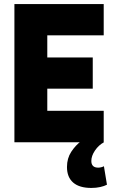

<svg xmlns="http://www.w3.org/2000/svg" viewBox="-20 -701 569 946"><path d="M155 -264V-418H437V-264ZM152 -527 213 -595V-80L147 -155H491V0H51V-681H491V-527ZM430 225Q371 225 340.5 198.5Q310 172 310 122Q310 79 331 47Q352 15 379 -5L492 0Q466 14 448 40.5Q430 67 430 92Q430 125 464 125Q471 125 479 123Q487 121 492 118L507 209Q494 216 474 220.5Q454 225 430 225Z"/></svg>

Font: Gabarito ExtraBold
Style: Regular
Weight: 800
Designer: Leandro Assis / Alvaro Franca / Felipe Casaprima
Foundry: Naipe Foundry
Version: Version 1.000